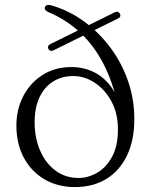

<svg xmlns="http://www.w3.org/2000/svg" viewBox="-20 -747 612 779"><path d="M525 -264.5Q525 -177.5 495 -115.5Q465 -53.5 411 -20.8Q357 12 284.5 12Q213 12 159.5 -20Q106 -52 76.2 -108.2Q46.5 -164.5 46.5 -238Q46.5 -302.5 74.2 -356.5Q102 -410.5 152.5 -442.8Q203 -475 271 -475Q312 -475 350 -459.5Q388 -444 417.8 -411Q447.5 -378 463.5 -326L457 -323Q437.5 -415 399.5 -488.5Q361.5 -562 305.2 -614.8Q249 -667.5 176 -698Q166.5 -702.5 163.5 -707Q160.5 -711.5 162 -717Q164 -723.5 169.8 -725.8Q175.5 -728 186 -726Q259.5 -705 321 -660Q382.5 -615 428.5 -553Q474.5 -491 499.8 -417.2Q525 -343.5 525 -264.5ZM120.5 -250.5Q120.5 -187.5 142.8 -136Q165 -84.5 205.2 -54.8Q245.5 -25 298.5 -25Q338 -25 374.8 -46.5Q411.5 -68 435 -111.5Q458.5 -155 458.5 -221.5Q458.5 -287 432.2 -335.5Q406 -384 364.5 -411.2Q323 -438.5 277.5 -438.5Q230.5 -438.5 195 -416Q159.5 -393.5 140 -351.5Q120.5 -309.5 120.5 -250.5ZM176.5 -548Q173.5 -554 175.5 -559.5Q177.5 -565 184 -568L445.5 -697Q453 -700.5 458.2 -698.8Q463.5 -697 466.5 -691.5Q473 -678.5 458 -671.5L196.5 -542.5Q189.5 -539.5 184.2 -541.2Q179 -543 176.5 -548Z"/></svg>

Font: Fraunces Light
Style: Regular
Weight: 300
Version: Version 1.000;[b76b70a41]